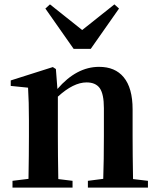

<svg xmlns="http://www.w3.org/2000/svg" viewBox="-20 -856 722 876"><path d="M37 0V-31L110 -40Q112 -154 112 -235V-307Q112 -392 108 -456L29 -464V-489L221 -550L235 -541L242 -450Q329 -551 432 -551Q505 -551 544 -504Q585 -455 585 -357V-235Q585 -153 587 -39L655 -31V0H381V-31L451 -40Q454 -124 454 -235V-363Q454 -427 435 -454Q416 -480 375 -480Q315 -480 244 -415V-235Q244 -153 246 -39L311 -31V0ZM316 -633 187 -817 208 -836 355 -719 502 -836 523 -817 394 -633Z"/></svg>

Font: GenRyuMin TW B
Style: Regular
Weight: 700
Version: Version 1.501;PS 1;hotconv 16.6.51;makeotf.lib2.5.65220